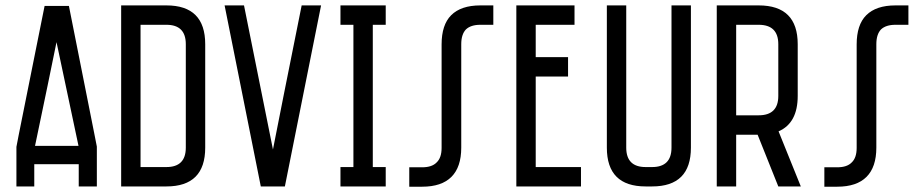

<svg xmlns="http://www.w3.org/2000/svg" viewBox="-20 -704 3488 725"><path d="M42 0Q42 -11.7 42 -30.3Q42 -48.8 42 -74.2Q42 -99.6 42 -149.4Q44.9 -164.1 50.8 -195.3Q83 -357.4 148.4 -681.6Q178.7 -681.6 240.2 -681.6Q272.5 -519.5 336.9 -195.3Q339.8 -179.7 345.7 -150.4Q345.7 -99.6 345.7 0Q323.2 0 277.3 0Q277.3 -28.3 277.3 -84Q221.7 -84 109.4 -84Q109.4 -55.7 109.4 0Q86.9 0 42 0ZM112.3 -153.3Q167 -153.3 276.4 -153.3Q249 -284.2 193.4 -544.9Q167 -414.1 112.3 -153.3Z M608.4 -683.6Q754.9 -683.6 754.9 -537.1Q754.9 -407.2 754.9 -146.5Q754.9 0 608.4 0Q551.8 0 437.5 0Q437.5 -25.4 437.5 -62.5Q437.5 -174.8 437.5 -398.4Q437.5 -469.7 437.5 -683.6Q480.5 -683.6 608.4 -683.6ZM510.7 -610.4Q510.7 -475.6 510.7 -73.2Q535.2 -73.2 608.4 -73.2Q681.6 -73.2 681.6 -146.5Q681.6 -276.4 681.6 -537.1Q681.6 -610.4 608.4 -610.4Q576.2 -610.4 510.7 -610.4Z M1192.4 -683.6Q1158.2 -512.7 1055.7 0Q1033.2 0 964.8 0Q930.7 -170.9 828.1 -683.6Q846.7 -683.6 901.4 -683.6Q928.7 -547.9 1010.7 -139.6Q1037.1 -275.4 1119.1 -683.6Q1137.7 -683.6 1192.4 -683.6Z M1436.5 -683.6Q1436.5 -665 1436.5 -610.4Q1423.8 -610.4 1387.7 -610.4Q1387.7 -475.6 1387.7 -73.2Q1400.4 -73.2 1436.5 -73.2Q1436.5 -54.7 1436.5 0Q1393.6 0 1265.6 0Q1265.6 -18.6 1265.6 -73.2Q1277.3 -73.2 1314.5 -73.2Q1314.5 -208 1314.5 -610.4Q1301.8 -610.4 1265.6 -610.4Q1265.6 -628.9 1265.6 -683.6Q1308.6 -683.6 1436.5 -683.6Z M1647.5 -536.1Q1647.5 -610.4 1683.6 -646.5Q1720.7 -683.6 1793.9 -683.6Q1810.5 -683.6 1842.8 -683.6Q1842.8 -659.2 1842.8 -610.4Q1827.1 -610.4 1793.9 -610.4Q1757.8 -610.4 1739.3 -592.8Q1721.7 -574.2 1721.7 -537.1Q1721.7 -407.2 1721.7 -146.5Q1721.7 -73.2 1684.6 -36.1Q1647.5 1 1574.2 1Q1557.6 1 1525.4 1Q1525.4 -11.7 1525.4 -36.1Q1525.4 -42 1525.4 -50.8Q1525.4 -59.6 1525.4 -72.3Q1542 -72.3 1574.2 -72.3Q1611.3 -72.3 1628.9 -90.8Q1647.5 -108.4 1647.5 -145.5Q1647.5 -275.4 1647.5 -536.1Z M2149.4 -683.6Q2149.4 -665 2149.4 -610.4Q2113.3 -610.4 2002.9 -610.4Q2002.9 -580.1 2002.9 -488.3Q2033.2 -488.3 2125 -488.3Q2125 -469.7 2125 -415Q2094.7 -415 2002.9 -415Q2002.9 -329.1 2002.9 -73.2Q2045.9 -73.2 2173.8 -73.2Q2173.8 -54.7 2173.8 0Q2112.3 0 1929.7 0Q1929.7 -25.4 1929.7 -62.5Q1929.7 -174.8 1929.7 -398.4Q1929.7 -469.7 1929.7 -683.6Q1984.4 -683.6 2149.4 -683.6Z M2588.9 -683.6Q2588.9 -549.8 2588.9 -146.5Q2588.9 0 2442.4 0Q2434.6 0 2418 0Q2271.5 0 2271.5 -146.5Q2271.5 -205.1 2271.5 -292Q2271.5 -378.9 2271.5 -495.1Q2271.5 -542 2271.5 -683.6Q2290 -683.6 2344.7 -683.6Q2344.7 -549.8 2344.7 -146.5Q2344.7 -73.2 2418 -73.2Q2425.8 -73.2 2442.4 -73.2Q2515.6 -73.2 2515.6 -146.5Q2515.6 -325.2 2515.6 -683.6Q2534.2 -683.6 2588.9 -683.6Z M2844.7 -683.6Q2992.2 -683.6 2992.2 -537.1Q2992.2 -471.7 2992.2 -341.8Q2992.2 -239.3 2919.9 -208Q2948.2 -138.7 3003.9 0Q2982.4 0 2918.9 0Q2899.4 -48.8 2840.8 -195.3Q2820.3 -195.3 2759.8 -195.3Q2759.8 -146.5 2759.8 0Q2741.2 0 2686.5 0Q2686.5 -25.4 2686.5 -62.5Q2686.5 -174.8 2686.5 -398.4Q2686.5 -469.7 2686.5 -683.6Q2726.6 -683.6 2844.7 -683.6ZM2759.8 -610.4Q2759.8 -524.4 2759.8 -268.6Q2781.2 -268.6 2844.7 -268.6Q2918.9 -268.6 2918.9 -341.8Q2918.9 -407.2 2918.9 -537.1Q2918.9 -610.4 2844.7 -610.4Q2816.4 -610.4 2759.8 -610.4Z M3214.8 -536.1Q3214.8 -610.4 3251 -646.5Q3288.1 -683.6 3361.3 -683.6Q3377.9 -683.6 3410.2 -683.6Q3410.2 -659.2 3410.2 -610.4Q3394.5 -610.4 3361.3 -610.4Q3325.2 -610.4 3306.6 -592.8Q3289.1 -574.2 3289.1 -537.1Q3289.1 -407.2 3289.1 -146.5Q3289.1 -73.2 3252 -36.1Q3214.8 1 3141.6 1Q3125 1 3092.8 1Q3092.8 -11.7 3092.8 -36.1Q3092.8 -42 3092.8 -50.8Q3092.8 -59.6 3092.8 -72.3Q3109.4 -72.3 3141.6 -72.3Q3178.7 -72.3 3196.3 -90.8Q3214.8 -108.4 3214.8 -145.5Q3214.8 -275.4 3214.8 -536.1Z"/></svg>

Font: ZAANS 2018
Style: Regular
Weight: 400
Designer: Counter Creatives
Version: Version 1.0 - 24-01-18